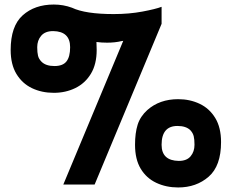

<svg xmlns="http://www.w3.org/2000/svg" viewBox="-20 -813 1021 846"><path d="M397 0H259L523 -633L516 -632Q487 -625 452 -625Q427 -625 405 -628L406 -593Q406 -530 380.5 -488Q355 -446 312 -425Q269 -404 217 -404Q164 -404 121 -424.5Q78 -445 52.5 -487Q27 -529 27 -593Q27 -698 80 -745.5Q133 -793 217 -793Q259 -793 297 -779Q356 -751 481 -751Q549 -751 607.5 -762Q666 -773 692 -783V-708ZM765 13Q712 13 668.5 -7.5Q625 -28 600 -69.5Q575 -111 575 -175Q575 -227 586.5 -263.5Q598 -300 629 -328Q683 -376 765 -376Q817 -376 860 -355.5Q903 -335 928.5 -293Q954 -251 954 -187Q954 -82 899.5 -34.5Q845 13 765 13ZM768 -104Q803 -104 820 -124.5Q837 -145 837 -175Q837 -199 833.5 -213Q830 -227 819 -239Q800 -258 762 -258Q692 -258 692 -175Q692 -105 768 -104ZM220 -522Q257 -522 273 -542.5Q289 -563 289 -605Q289 -675 214 -676Q179 -676 161.5 -655.5Q144 -635 144 -605Q144 -582 147.5 -567.5Q151 -553 163 -541Q182 -522 220 -522Z"/></svg>

Font: Tanohe Sans
Style: Bold
Weight: 700
Designer: Village Type and Design LLC & Cristiano Sobral
Foundry: Cooper Hewitt Smithsonian Design Museum
Version: Version 1.00;September 29, 2021;FontCreator 13.0.0.2655 64-b